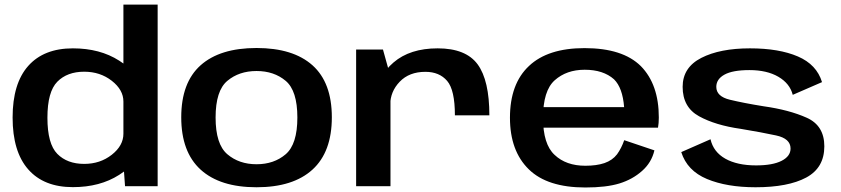

<svg xmlns="http://www.w3.org/2000/svg" viewBox="-20 -805 3635 830"><path d="M520.5 0H661.5V-785H513.5V-99ZM295 4Q412 4 495 -49Q578 -102 578 -155.5L513.5 -227Q513.5 -175.5 463.2 -136Q413 -96.5 344 -96.5Q270.5 -96.5 227.8 -139.8Q185 -183 185 -296Q185 -408.5 227.8 -451.8Q270.5 -495 344 -495Q413 -495 463.2 -455.8Q513.5 -416.5 513.5 -366L578 -436.5Q578 -490 495 -543Q412 -596 295 -596Q169.5 -596 102 -520Q34.5 -444 34.5 -297Q34.5 -149.5 102 -72.8Q169.5 4 295 4Z M1089 4.5Q1247 4.5 1330.8 -71.8Q1414.5 -148 1414.5 -298Q1414.5 -448 1330.8 -522.8Q1247 -597.5 1089 -597.5Q931 -597.5 847.2 -522.8Q763.5 -448 763.5 -298Q763.5 -148 847.2 -71.8Q931 4.5 1089 4.5ZM1089 -95Q1013.5 -95 962.8 -138.2Q912 -181.5 912 -297Q912 -413 962.8 -455.5Q1013.5 -498 1089 -498Q1164.5 -498 1215 -455.5Q1265.5 -413 1265.5 -297Q1265.5 -181.5 1215 -138.2Q1164.5 -95 1089 -95Z M1946.5 -306.5H2095.5Q2095.5 -457.5 2044.8 -526.8Q1994 -596 1872 -596Q1752 -596 1681 -534.8Q1610 -473.5 1610 -392L1667 -352Q1667 -409 1708 -451.8Q1749 -494.5 1819 -494.5Q1879.5 -494.5 1913 -455.2Q1946.5 -416 1946.5 -306.5ZM1519.5 0H1668V-474L1635.5 -591H1519.5Z M2510.5 5.5V-88.5Q2427 -88.5 2377.5 -135.5Q2327.5 -181.5 2327.5 -295.5Q2327.5 -413 2378 -458Q2429 -503.5 2507.5 -503.5Q2588 -503.5 2634.5 -462Q2671.5 -425.5 2678 -342H2313V-253H2824.5Q2828 -272.5 2828 -297Q2828 -440 2750.5 -519Q2672 -597 2507 -597Q2348.5 -597 2267 -520Q2184.5 -443 2184.5 -296Q2184.5 -152.5 2266 -73Q2346 5.5 2510.5 5.5ZM2510.5 -88.5V5.5Q2601 5.5 2658 -12Q2714.5 -29.5 2755.5 -66Q2796.5 -102 2809 -155L2678.5 -199Q2666.5 -164.5 2647.5 -138Q2627.5 -112 2593 -100Q2559 -88.5 2510.5 -88.5Z M3246 4.5Q3387 4.5 3465.2 -37.5Q3543.5 -79.5 3543.5 -172.5Q3543.5 -262 3467.5 -296Q3391.5 -330 3281.5 -345.5Q3194.5 -359.5 3135.5 -373.8Q3076.5 -388 3076.5 -429.5Q3076.5 -463 3112 -482.5Q3147.5 -502 3219.5 -502Q3295.5 -502 3345 -473Q3394.5 -444 3407 -395L3533.5 -450Q3510.5 -526 3429 -561Q3347.5 -596 3222 -596Q3092.5 -596 3011.8 -554.8Q2931 -513.5 2931 -429.5Q2931 -341.5 3001.8 -302.5Q3072.5 -263.5 3182 -248Q3272.5 -233 3335 -219.5Q3397.5 -206 3397.5 -163Q3397.5 -129.5 3358.8 -109.8Q3320 -90 3248.5 -90Q3167 -90 3115.5 -119Q3064 -148 3051.5 -203L2925 -147.5Q2950.5 -67 3036.2 -31.2Q3122 4.5 3246 4.5Z"/></svg>

Font: Anybody SemiExpanded SemiBold
Style: Regular
Weight: 600
Width: 6
Designer: Tyler Finck
Foundry: Etcetera Type Company
Version: Version 1.113;gftools[0.9.25]